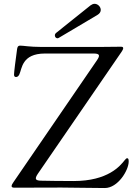

<svg xmlns="http://www.w3.org/2000/svg" viewBox="-20 -970 723 993"><path d="M58.6 0.7C134.9 0.7 212.7 0 297.9 0C361.5 0 439.6 2.5 522 2.5C589.8 2.5 645.6 -89.5 645.6 -134.6C645.6 -146.3 643.5 -151.6 637.8 -151.6C633.9 -151.6 630 -148.1 625 -141.7C601.6 -112.2 539.1 -33.7 360.4 -33.7C283.7 -33.7 234.4 -34.8 193.9 -35.5C161.9 -35.9 158 -44.7 175.8 -71.4C320.3 -283 465.2 -491.5 609.7 -703.5C612.6 -707.7 617.2 -715.9 617.2 -720.9C617.2 -728.3 610.8 -728.3 601.2 -728.3C572.8 -728.3 540.5 -727.6 505.3 -727.3H190.3C134.6 -727.3 101.2 -734 84.5 -734C71.7 -734 69.6 -724.8 68.2 -714.5C61.4 -667.6 52.2 -592 52.6 -585.2C52.2 -576.7 55.4 -571.4 63.2 -571.7C70.7 -572.1 75.6 -576.3 79.9 -584.9C93.8 -613.6 92 -692.8 212 -693.2H463.4C495.4 -693.2 499.3 -684.3 481.2 -658C337 -447.8 193.5 -238.3 49.7 -28.1C44 -19.9 40.1 -13.5 40.1 -7.8C40.1 0.7 48.7 0.7 58.6 0.7ZM263.8 -786.6C263.8 -778.8 269.5 -772 277.3 -772C279.8 -772 282.7 -773.4 285.2 -774.9L484 -892.8C496.1 -899.9 501.1 -909.4 501.1 -918.7C501.1 -934.7 486.2 -950.3 469.1 -950.3C462 -950.3 455.6 -947.4 448.5 -942.5L271 -800.4C265.6 -796.2 263.5 -791.2 263.8 -786.6Z"/></svg>

Font: Margiela Serif
Style: Regular
Weight: 400
Designer: Andreas Faust, Stefan Endress
Version: Version 1.002;FEAKit 1.0